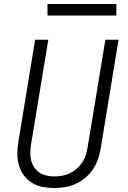

<svg xmlns="http://www.w3.org/2000/svg" viewBox="-20 -934 640 962"><path d="M252 8Q222 8 193 2.5Q164 -3 140 -18Q116 -33 99.5 -55.5Q83 -78 75 -105.5Q67 -133 67 -163Q67 -193 72 -223L156 -735H222L136 -213Q133 -193 132 -172.5Q131 -152 135.5 -132.5Q140 -113 150.5 -97Q161 -81 176.5 -70Q192 -59 212 -54.5Q232 -50 252 -50Q272 -50 291.5 -53.5Q311 -57 330 -66Q349 -75 365 -89Q381 -103 392.5 -120.5Q404 -138 410 -157.5Q416 -177 419 -196L508 -735H574L484 -187Q479 -160 470 -134Q461 -108 445 -84.5Q429 -61 406.5 -42.5Q384 -24 358.5 -12.5Q333 -1 305.5 3.5Q278 8 252 8ZM218 -856V-914H563V-856Z"/></svg>

Font: Iosevka Aile Light Oblique
Style: Regular
Weight: 300
Italic angle: -9°
Designer: Belleve Invis
Foundry: Belleve Invis
Version: Version 31.1.0; ttfautohint (v1.8.4)